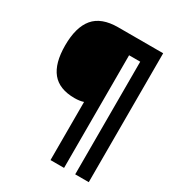

<svg xmlns="http://www.w3.org/2000/svg" viewBox="-206 -889 1055 1144"><g transform="rotate(30 321.5 -316.5)"><path d="M579.1 127H485.8V-647.9H409.2V127H315.9V-272.9Q289.6 -264.2 254.9 -264.2Q149.4 -264.2 99.6 -325.2Q49.8 -386.2 49.8 -508.8Q49.8 -633.8 102.3 -696.8Q154.8 -759.8 270 -759.8H579.1Z"/></g></svg>

Font: Sahel Black FD
Style: Black-FD
Weight: 900
Foundry: Saber Rastikerdar (saber.rastikerdar@gmail.com)
Version: Version 3.3.1